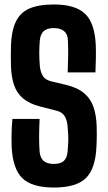

<svg xmlns="http://www.w3.org/2000/svg" viewBox="-20 -829 481 858"><path d="M221 9Q121.5 9 79 -33.5Q36.5 -76 32 -174.5Q31.5 -194 31.5 -215Q31.5 -236 32.5 -256.8Q33.5 -277.5 35.5 -297.5H157Q155 -259 154.8 -221.2Q154.5 -183.5 157 -151Q159.5 -124 174.8 -110.2Q190 -96.5 221 -96.5Q251.5 -96.5 265.5 -110.2Q279.5 -124 282 -151Q284 -171 284.8 -189Q285.5 -207 284.8 -225.5Q284 -244 282 -264.5Q280.5 -289.5 269.8 -308.5Q259 -327.5 234 -334L159.5 -353Q111 -365.5 83 -389.2Q55 -413 42.8 -449Q30.5 -485 29 -534Q28.5 -558.5 28.5 -581.2Q28.5 -604 29 -626.5Q31.5 -692 50.8 -732.2Q70 -772.5 111.2 -790.8Q152.5 -809 221 -809Q317.5 -809 360.8 -766.8Q404 -724.5 408 -626.5Q409 -603.5 408.5 -570Q408 -536.5 406.5 -505.5H282.5Q284 -541.5 284.5 -577.8Q285 -614 283.5 -650Q282.5 -676.5 266.2 -690Q250 -703.5 221 -703.5Q190 -703.5 175.5 -690Q161 -676.5 158 -650Q155.5 -621 155.5 -592Q155.5 -563 158 -534Q160.5 -508 171.2 -490Q182 -472 209 -465.5L274.5 -450Q326 -437.5 355.5 -412.8Q385 -388 397.8 -351Q410.5 -314 412 -264.5Q412.5 -248 412.5 -233.2Q412.5 -218.5 412.2 -204.2Q412 -190 411 -174.5Q407 -76 364.2 -33.5Q321.5 9 221 9Z"/></svg>

Font: Big Shoulders Display Thin ExtraBold
Style: Regular
Weight: 800
Version: Version 2.002